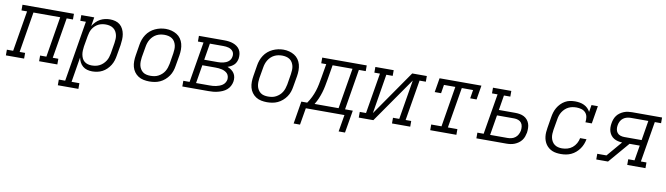

<svg xmlns="http://www.w3.org/2000/svg" viewBox="-51 -1133 6688 1929"><g transform="rotate(10 3293.5 -168.0)"><path d="M-13 0V-58H51L120 -472H63V-530H588V-472H524L455 -58H512V0H326V-58H390L458 -472H185L117 -58H173V0Z M553 205V147H618L720 -472H663V-530H795L780 -439Q794 -462 813.5 -482Q833 -502 856.5 -514.5Q880 -527 905.5 -532.5Q931 -538 956 -538Q984 -538 1011 -530.5Q1038 -523 1058 -506Q1078 -489 1090 -464.5Q1102 -440 1106.5 -413.5Q1111 -387 1109.5 -358.5Q1108 -330 1104 -302L1085 -192Q1081 -166 1073 -140.5Q1065 -115 1050.5 -91.5Q1036 -68 1015.5 -48Q995 -28 971 -15.5Q947 -3 920.5 2.5Q894 8 868 8Q841 8 816 1Q791 -6 772 -22Q753 -38 741.5 -60.5Q730 -83 725 -108L683 147H763V205ZM853 -50Q874 -50 894 -54Q914 -58 932.5 -67.5Q951 -77 967 -92Q983 -107 994.5 -125Q1006 -143 1012 -162.5Q1018 -182 1022 -202L1040 -312Q1043 -332 1044 -353Q1045 -374 1040.5 -393.5Q1036 -413 1026 -430Q1016 -447 1000 -458.5Q984 -470 964 -475Q944 -480 923 -480Q904 -480 885 -476.5Q866 -473 848 -464Q830 -455 814.5 -440.5Q799 -426 788.5 -409Q778 -392 772 -373Q766 -354 763 -335L744 -225Q741 -204 740 -183Q739 -162 742.5 -142Q746 -122 754.5 -104Q763 -86 778 -73.5Q793 -61 812.5 -55.5Q832 -50 853 -50Z M1451 8Q1421 8 1391.5 2Q1362 -4 1338 -19.5Q1314 -35 1297.5 -58Q1281 -81 1273.5 -109Q1266 -137 1266.5 -167.5Q1267 -198 1272 -228L1290 -338Q1294 -365 1303.5 -391.5Q1313 -418 1329 -442.5Q1345 -467 1367.5 -486Q1390 -505 1416 -517Q1442 -529 1469.5 -535Q1497 -541 1524 -541Q1555 -541 1583.5 -533.5Q1612 -526 1636.5 -511Q1661 -496 1677.5 -472.5Q1694 -449 1701.5 -421Q1709 -393 1709 -362.5Q1709 -332 1704 -302L1685 -192Q1681 -165 1672 -138.5Q1663 -112 1646.5 -88Q1630 -64 1607.5 -44.5Q1585 -25 1559 -13Q1533 -1 1505.5 3.5Q1478 8 1451 8ZM1452 -50Q1473 -50 1493 -53.5Q1513 -57 1532 -67Q1551 -77 1567 -91.5Q1583 -106 1594 -124Q1605 -142 1611.5 -162Q1618 -182 1622 -202L1640 -312Q1643 -333 1644 -354Q1645 -375 1640.5 -394.5Q1636 -414 1625.5 -431.5Q1615 -449 1598.5 -460Q1582 -471 1562 -475.5Q1542 -480 1521 -480Q1501 -480 1481 -476Q1461 -472 1442 -462.5Q1423 -453 1407.5 -438Q1392 -423 1381 -405Q1370 -387 1363.5 -367.5Q1357 -348 1354 -328L1335 -218Q1332 -198 1331.5 -177Q1331 -156 1335 -136.5Q1339 -117 1349.5 -99.5Q1360 -82 1375.5 -70.5Q1391 -59 1411 -54.5Q1431 -50 1452 -50Z M1787 0V-58H1851L1920 -472H1863V-530H2122Q2146 -530 2169 -527Q2192 -524 2213 -516.5Q2234 -509 2252 -496Q2270 -483 2281.5 -464Q2293 -445 2296 -421.5Q2299 -398 2296 -375Q2293 -358 2285.5 -340.5Q2278 -323 2264.5 -310Q2251 -297 2234.5 -288Q2218 -279 2200 -273Q2221 -265 2239 -252.5Q2257 -240 2269 -222Q2281 -204 2284.5 -181.5Q2288 -159 2284 -136Q2280 -113 2268 -90.5Q2256 -68 2237 -52Q2218 -36 2195 -26Q2172 -16 2148 -10Q2124 -4 2100.5 -2Q2077 0 2054 0ZM1957 -303H2096Q2110 -303 2124 -304.5Q2138 -306 2151.5 -309Q2165 -312 2178.5 -318Q2192 -324 2203.5 -333.5Q2215 -343 2222 -356Q2229 -369 2231 -383Q2234 -397 2231.5 -411Q2229 -425 2221.5 -435.5Q2214 -446 2202.5 -453.5Q2191 -461 2178 -465Q2165 -469 2150.5 -470.5Q2136 -472 2122 -472H1985ZM1917 -58H2054Q2070 -58 2086.5 -59Q2103 -60 2119.5 -63.5Q2136 -67 2152.5 -73Q2169 -79 2184 -89Q2199 -99 2208.5 -114.5Q2218 -130 2221 -146Q2223 -163 2219 -179.5Q2215 -196 2204.5 -207.5Q2194 -219 2179.5 -226.5Q2165 -234 2149 -238Q2133 -242 2116 -243.5Q2099 -245 2082 -245H1948Z M2651 8Q2621 8 2591.5 2Q2562 -4 2538 -19.5Q2514 -35 2497.5 -58Q2481 -81 2473.5 -109Q2466 -137 2466.5 -167.5Q2467 -198 2472 -228L2490 -338Q2494 -365 2503.5 -391.5Q2513 -418 2529 -442.5Q2545 -467 2567.5 -486Q2590 -505 2616 -517Q2642 -529 2669.5 -535Q2697 -541 2724 -541Q2755 -541 2783.5 -533.5Q2812 -526 2836.5 -511Q2861 -496 2877.5 -472.5Q2894 -449 2901.5 -421Q2909 -393 2909 -362.5Q2909 -332 2904 -302L2885 -192Q2881 -165 2872 -138.5Q2863 -112 2846.5 -88Q2830 -64 2807.5 -44.5Q2785 -25 2759 -13Q2733 -1 2705.5 3.5Q2678 8 2651 8ZM2652 -50Q2673 -50 2693 -53.5Q2713 -57 2732 -67Q2751 -77 2767 -91.5Q2783 -106 2794 -124Q2805 -142 2811.5 -162Q2818 -182 2822 -202L2840 -312Q2843 -333 2844 -354Q2845 -375 2840.5 -394.5Q2836 -414 2825.5 -431.5Q2815 -449 2798.5 -460Q2782 -471 2762 -475.5Q2742 -480 2721 -480Q2701 -480 2681 -476Q2661 -472 2642 -462.5Q2623 -453 2607.5 -438Q2592 -423 2581 -405Q2570 -387 2563.5 -367.5Q2557 -348 2554 -328L2535 -218Q2532 -198 2531.5 -177Q2531 -156 2535 -136.5Q2539 -117 2549.5 -99.5Q2560 -82 2575.5 -70.5Q2591 -59 2611 -54.5Q2631 -50 2652 -50Z M2953 172 2991 -58H3051Q3073 -89 3089.5 -123Q3106 -157 3117 -191Q3128 -225 3135 -260.5Q3142 -296 3148 -331L3172 -472H3121V-530H3575V-472H3505L3437 -58H3516L3477 172H3412L3441 0H3047L3018 172ZM3126 -58H3371L3440 -472H3237L3212 -322Q3206 -288 3199.5 -254Q3193 -220 3183 -187Q3173 -154 3159 -121Q3145 -88 3126 -58Z M3587 0V-58H3651L3720 -472H3663V-530H3850V-472H3785L3719 -69L4039 -530H4188V-472H4124L4055 -58H4112V0H3926V-58H3990L4057 -461L3736 0Z M4316 0V-58H4421L4489 -472H4373L4359 -385H4294L4318 -530H4745L4721 -385H4656L4670 -472H4555L4486 -58H4583V0Z M4787 0V-58H4851L4920 -472H4863V-530H5050V-472H4985L4960 -320H5127Q5151 -320 5174 -316Q5197 -312 5216.5 -302Q5236 -292 5250.5 -275Q5265 -258 5272.5 -237Q5280 -216 5280.5 -192Q5281 -168 5278 -145Q5274 -125 5267 -104.5Q5260 -84 5246.5 -66Q5233 -48 5214.5 -35Q5196 -22 5176 -14Q5156 -6 5135 -3Q5114 0 5093 0ZM4917 -58H5093Q5114 -58 5134.5 -63Q5155 -68 5172.5 -81.5Q5190 -95 5200 -114.5Q5210 -134 5214 -154Q5217 -175 5214.5 -196Q5212 -217 5200 -233Q5188 -249 5168 -256Q5148 -263 5127 -263H4951Z M5650 8Q5627 8 5605 5Q5583 2 5563 -6Q5543 -14 5526 -27.5Q5509 -41 5497 -58Q5485 -75 5477.5 -95.5Q5470 -116 5467.5 -138Q5465 -160 5466.5 -182.5Q5468 -205 5472 -228L5490 -338Q5494 -364 5501.5 -389Q5509 -414 5522.5 -437.5Q5536 -461 5555.5 -481Q5575 -501 5598.5 -514.5Q5622 -528 5648 -533Q5674 -538 5700 -538Q5724 -538 5747.5 -534Q5771 -530 5792 -520Q5813 -510 5829.5 -494Q5846 -478 5856 -458L5868 -530H5933L5903 -349H5838Q5842 -375 5838 -401.5Q5834 -428 5817.5 -446.5Q5801 -465 5776 -472.5Q5751 -480 5725 -480Q5705 -480 5684.5 -476.5Q5664 -473 5644.5 -463.5Q5625 -454 5609 -439Q5593 -424 5581.5 -406Q5570 -388 5563.5 -368.5Q5557 -349 5554 -328L5535 -218Q5532 -198 5531 -177Q5530 -156 5534.5 -136.5Q5539 -117 5549 -100Q5559 -83 5574.5 -71.5Q5590 -60 5609.5 -55Q5629 -50 5650 -50Q5678 -50 5706 -58Q5734 -66 5756.5 -84.5Q5779 -103 5793.5 -129Q5808 -155 5813 -183H5878Q5873 -156 5863 -131Q5853 -106 5837 -83.5Q5821 -61 5799.5 -42.5Q5778 -24 5753 -12.5Q5728 -1 5702 3.5Q5676 8 5650 8Z M6010 0V-58H6104L6236 -213Q6214 -214 6192.5 -219Q6171 -224 6153 -234.5Q6135 -245 6122 -261.5Q6109 -278 6102 -298.5Q6095 -319 6094.5 -341.5Q6094 -364 6098 -386Q6101 -406 6108.5 -426.5Q6116 -447 6129 -464.5Q6142 -482 6160.5 -495Q6179 -508 6199 -516Q6219 -524 6239.5 -527Q6260 -530 6281 -530H6588V-472H6524L6455 -58H6512V0H6326V-58H6390L6416 -213H6312L6130 0ZM6248 -271H6425L6458 -472H6281Q6261 -472 6240.5 -467Q6220 -462 6202.5 -449Q6185 -436 6175 -416.5Q6165 -397 6162 -377Q6158 -356 6161 -335.5Q6164 -315 6176 -299.5Q6188 -284 6207.5 -277.5Q6227 -271 6248 -271Z"/></g></svg>

Font: Iosevka Curly Slab LtExObl
Style: Regular
Weight: 300
Width: 7
Italic angle: -9°
Monospace: yes
Designer: Belleve Invis
Foundry: Belleve Invis
Version: Version 11.1.0; ttfautohint (v1.8.3)